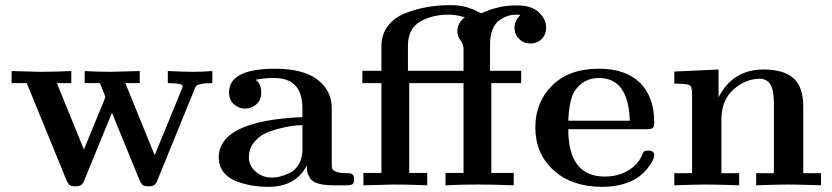

<svg xmlns="http://www.w3.org/2000/svg" viewBox="-20 -720 3233 746"><path d="M25 -397V-444Q127 -441 134 -441Q196 -441 257 -444V-397H201L306 -139L385 -331Q389 -343 389 -344Q389 -347 368 -397H309V-444Q357 -441 409 -441Q427 -441 523 -444V-397H467L581 -117L686 -373Q686 -374 687.5 -376.5Q689 -379 689.5 -381.5Q690 -384 690 -385Q690 -397 632 -397V-444Q698 -441 728 -441Q770 -441 805 -444V-397Q777 -397 762.5 -394Q748 -391 744 -387.5Q740 -384 737 -376L593 -23Q589 -12 586 -7.5Q583 -3 576 0.5Q569 4 557 4Q540 4 533.5 -2Q527 -8 521 -23L415 -282L309 -23Q305 -12 302 -7.5Q299 -3 292 0.5Q285 4 273 4Q256 4 249.5 -2Q243 -8 237 -23L84 -397Z M830 -108Q830 -251 1155 -265V-299Q1155 -417 1045 -417Q1006 -417 973 -410Q995 -395 995 -361Q995 -331 976 -314.5Q957 -298 932 -298Q909 -298 889.5 -314.5Q870 -331 870 -361Q870 -453 1049 -453Q1157 -453 1213 -411Q1269 -369 1269 -299V-84Q1269 -70 1271 -64Q1273 -58 1287 -52.5Q1301 -47 1330 -47Q1339 -47 1343 -46Q1347 -45 1351.5 -40Q1356 -35 1356 -24Q1356 -8 1349 -4Q1342 0 1324 0H1276Q1239 0 1216 -7Q1193 -14 1184.5 -28Q1176 -42 1174 -51.5Q1172 -61 1172 -77Q1129 6 1023 6Q993 6 963 1.5Q933 -3 901 -14.5Q869 -26 849.5 -50Q830 -74 830 -108ZM947 -109Q947 -76 973.5 -53Q1000 -30 1038 -30Q1051 -30 1067.5 -34Q1084 -38 1105.5 -48Q1127 -58 1141 -82Q1155 -106 1155 -139V-234Q1133 -233 1113.5 -230.5Q1094 -228 1061 -219.5Q1028 -211 1005 -199Q982 -187 964.5 -163.5Q947 -140 947 -109Z M1388 -397V-445H1462V-540Q1462 -586 1487 -619Q1512 -652 1554 -668.5Q1596 -685 1639.5 -692.5Q1683 -700 1731 -700Q1767 -700 1793.5 -692Q1820 -684 1833 -676.5Q1846 -669 1850 -669Q1853 -669 1869.5 -676.5Q1886 -684 1917 -691.5Q1948 -699 1988 -699Q2046 -699 2074 -672Q2102 -645 2102 -613Q2102 -586 2084.5 -568.5Q2067 -551 2041 -551Q2015 -551 1997 -568.5Q1979 -586 1979 -613Q1979 -639 2002 -662Q1996 -663 1985 -663Q1969 -663 1954.5 -658.5Q1940 -654 1922 -642.5Q1904 -631 1893.5 -604.5Q1883 -578 1884 -540V-445H2005V-397H1889V-48H1976V0Q1905 -3 1836 -3Q1767 -3 1711 0V-48H1781V-397H1570V-48H1640V0Q1575 -3 1511 -3Q1500 -3 1392 0V-48H1462V-397ZM1565 -445H1781V-530Q1781 -548 1769 -563.5Q1757 -579 1757 -600Q1757 -630 1786 -653Q1752 -663 1723 -663Q1658 -663 1611.5 -635.5Q1565 -608 1565 -542Z M2060 -225Q2060 -323 2125.5 -388Q2191 -453 2307 -453Q2410 -453 2466 -399Q2522 -343 2522 -245Q2522 -226 2515.5 -222Q2509 -218 2490 -218H2188Q2188 -34 2330 -34Q2379 -34 2418 -56Q2457 -78 2473 -114Q2478 -127 2482 -131Q2486 -135 2498 -135Q2522 -135 2522 -117Q2522 -110 2516.5 -97.5Q2511 -85 2496.5 -66.5Q2482 -48 2460.5 -32Q2439 -16 2402.5 -5Q2366 6 2321 6Q2202 6 2131 -58.5Q2060 -123 2060 -225ZM2188 -251H2427Q2422 -417 2307 -417Q2246 -417 2212 -365Q2192 -334 2188 -251Z M2600 0V-47H2669V-356Q2669 -384 2658.5 -389.5Q2648 -395 2600 -395V-442L2772 -450V-342Q2827 -450 2947 -450Q3024 -450 3062.5 -416.5Q3101 -383 3101 -306V-47H3170V0Q3086 -3 3044 -3Q3002 -3 2918 0V-47H2987V-317Q2987 -371 2973 -392.5Q2959 -414 2932 -414Q2877 -414 2830 -372.5Q2783 -331 2783 -256V-47H2852V0Q2768 -3 2726 -3Q2684 -3 2600 0Z"/></svg>

Font: CMU Serif
Style: Bold
Weight: 700
Version: Version 0.7.0